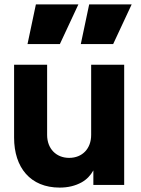

<svg xmlns="http://www.w3.org/2000/svg" viewBox="-20 -840 639 872"><path d="M252 -640 336 -820H143L105 -640ZM494 -640 578 -820H385L347 -640ZM251 12C289 12 322 4 351 -12C374 -25 391 -43 404 -66V0H544V-546H394V-227C394 -165 354 -123 294 -123C235 -123 194 -165 194 -227V-546H44V-215C44 -79 118 12 251 12Z"/></svg>

Font: Plus Jakarta Sans ExtraBold
Style: Regular
Weight: 800
Designer: Gumpita Rahayu
Foundry: Tokotype
Version: Version 2.071;gftools[0.9.30]